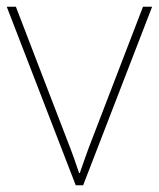

<svg xmlns="http://www.w3.org/2000/svg" viewBox="-20 -548 470 568"><path d="M204 0H226L430 -528H403L253 -138C236 -95 228 -69 216 -36H214C203 -69 194 -95 177 -138L27 -528H0Z"/></svg>

Font: Noto Sans Gujarati UI Thin
Style: Regular
Weight: 100
Designer: Jelle Bosma - Monotype Design Team, Universal Thirst
Foundry: Monotype Imaging Inc.
Version: Version 2.106